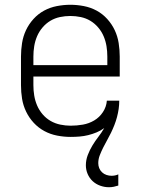

<svg xmlns="http://www.w3.org/2000/svg" viewBox="-20 -562 590 805"><path d="M437 223Q418 223 400 216.5Q382 210 368.5 197.5Q355 185 347.5 167.5Q340 150 340 131Q340 109 348 88Q356 67 367.5 48Q379 29 392.5 11.5Q406 -6 417 -25Q402 -14 385 -7Q368 0 350 4.5Q332 9 313.5 10.5Q295 12 276 12Q248 12 219.5 6.5Q191 1 166 -12.5Q141 -26 121.5 -47Q102 -68 89.5 -94Q77 -120 72.5 -148Q68 -176 68 -205V-325Q68 -353 72.5 -381.5Q77 -410 89 -435.5Q101 -461 120.5 -482.5Q140 -504 165 -517.5Q190 -531 218.5 -536.5Q247 -542 275 -542Q303 -542 331.5 -536.5Q360 -531 385 -517.5Q410 -504 429.5 -482.5Q449 -461 461 -435.5Q473 -410 477.5 -381.5Q482 -353 482 -325V-241H120V-205Q120 -183 123.5 -161.5Q127 -140 135.5 -120Q144 -100 158.5 -83Q173 -66 192 -55Q211 -44 233 -39.5Q255 -35 276 -35Q302 -35 327.5 -39.5Q353 -44 375 -57Q397 -70 411.5 -92Q426 -114 428 -140H480Q480 -122 477.5 -105Q475 -88 470.5 -71Q466 -54 459.5 -37.5Q453 -21 445.5 -5.5Q438 10 429.5 25Q421 40 413 56Q405 72 398.5 88.5Q392 105 392 122Q392 133 396 143Q400 153 408 160.5Q416 168 426.5 171.5Q437 175 448 175Q455 175 462.5 173.5Q470 172 476 169V216Q467 219 457 221Q447 223 437 223ZM430 -289V-325Q430 -347 426.5 -368.5Q423 -390 414.5 -410Q406 -430 391.5 -447Q377 -464 358.5 -475Q340 -486 318.5 -490.5Q297 -495 275 -495Q253 -495 231.5 -490.5Q210 -486 191.5 -475Q173 -464 158.5 -447Q144 -430 135.5 -410Q127 -390 123.5 -368.5Q120 -347 120 -325V-289Z"/></svg>

Font: Lode Dark
Style: Regular
Weight: 400
Monospace: yes
Designer: Belleve Invis
Foundry: Belleve Invis
Version: Version 29.2.0; ttfautohint (v1.8.3)